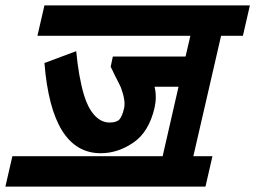

<svg xmlns="http://www.w3.org/2000/svg" viewBox="-29 -653 948 713"><path d="M378 -198Q404 -198 414.5 -209.5Q425 -221 432 -252Q438 -279 420 -328Q418 -332 415 -338.5Q412 -345 407 -354.5Q402 -364 399 -370Q392 -384 388 -393Q384 -402 382 -405L390 -443H660L678 -520H110L136 -633H899L873 -520H792L689 -73H760L734 40H-9L17 -73H575L634 -331H545Q554 -294 545 -253Q524 -163 467 -124Q409 -84 345 -84Q163 -84 136 -419L254 -463Q263 -367 283 -300Q297 -253 321 -226Q346 -198 378 -198Z"/></svg>

Font: Miedinger
Style: Bold-Italic
Weight: 700
Italic angle: -13°
Version: Version 001.000